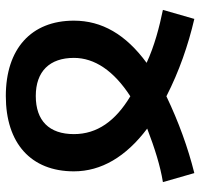

<svg xmlns="http://www.w3.org/2000/svg" viewBox="-34 -558 688 660"><g transform="rotate(-90 310.0 -228.0)"><path d="M45 96C133 74 221 42 309 0C395 44 485 75 575 96L606 -12C548 -24 482 -41 424 -68C522 -140 569 -222 569 -318C569 -465 472 -552 310 -552C148 -552 51 -466 51 -318C51 -224 101 -139 198 -66C130 -40 70 -21 14 -12ZM309 -124C224 -175 179 -238 179 -318C179 -403 225 -449 310 -449C395 -449 441 -401 441 -318C441 -247 397 -181 309 -124Z"/></g></svg>

Font: Noto Sans Georgian Semi
Style: Regular
Weight: 600
Designer: Monotype Design Team
Foundry: Monotype Imaging Inc.
Version: Version 1.901